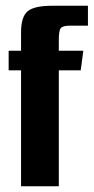

<svg xmlns="http://www.w3.org/2000/svg" viewBox="-20 -646 325 666"><path d="M53 -402H10V-470H53V-533Q53 -588 76 -607Q99 -626 160 -626H285V-557H223Q198 -557 191 -548.5Q184 -540 184 -508V-470H269L260 -402H184V0H53Z"/></svg>

Font: Smooch Sans Thin ExtraBold
Style: Regular
Weight: 800
Version: Version 1.010